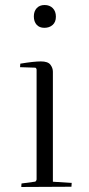

<svg xmlns="http://www.w3.org/2000/svg" viewBox="-20 -745 356 766"><path d="M191 -459V-20L266 -15Q266 -14 265 0L65 1Q65 -8 66 -13L118 -20Q124 -20 126 -29V-468Q124 -475 120 -475L60 -477L61 -491Q115 -500 143 -500Q171 -500 181 -487Q191 -474 191 -459ZM157 -634Q137 -634 126 -646.5Q115 -659 115 -679.5Q115 -700 126.5 -712.5Q138 -725 158 -725Q178 -725 190.5 -712.5Q203 -700 203 -678.5Q203 -657 190 -645.5Q177 -634 157 -634Z"/></svg>

Font: Antic Didone
Style: Regular
Weight: 400
Designer: Santiago Orozco
Foundry: Santiago Orozco
Version: Version 2.000